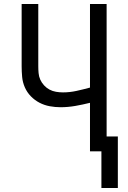

<svg xmlns="http://www.w3.org/2000/svg" viewBox="-20 -755 640 958"><path d="M486 183V0H429V-242Q393 -233 356 -226.5Q319 -220 282 -220Q255 -220 228 -225Q201 -230 177 -242.5Q153 -255 134 -274.5Q115 -294 104 -319Q93 -344 90.5 -371Q88 -398 88 -425V-735H171V-425Q171 -408 172.5 -390.5Q174 -373 181 -357.5Q188 -342 200 -329Q212 -316 227 -308Q242 -300 259.5 -297Q277 -294 294 -294Q328 -294 362 -301.5Q396 -309 429 -318V-735H512V-74H568V183Z"/></svg>

Font: Iosevka Aile
Style: Regular
Weight: 400
Designer: Belleve Invis
Foundry: Belleve Invis
Version: Version 28.0.1; ttfautohint (v1.8.4)